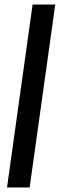

<svg xmlns="http://www.w3.org/2000/svg" viewBox="-20 -798 264 848"><path d="M111 30 224 -778H124L11 30Z"/></svg>

Font: Smiley Sans Oblique
Style: Regular
Weight: 400
Italic angle: -8°
Designer: oooooohmygosh, Nagisa Chen, Janine Sui, Heda Shi, Jian Li
Foundry: atelierAnchor
Version: Version 2.0.1